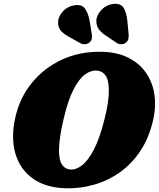

<svg xmlns="http://www.w3.org/2000/svg" viewBox="-20 -992 849 1027"><path d="M521 -715Q602.5 -714 662.2 -685.2Q722 -656.5 758 -606.8Q794 -557 805 -492.2Q816 -427.5 800 -354Q779 -258.5 733 -188Q687 -117.5 623.5 -72Q560 -26.5 485.5 -4.8Q411 17 332.5 15Q226 12.5 157 -36Q88 -84.5 62.8 -169.2Q37.5 -254 62 -364Q85 -467.5 149.2 -547.2Q213.5 -627 309 -672Q404.5 -717 521 -715ZM359 -85Q387 -83.5 418.8 -107.8Q450.5 -132 481.8 -191.2Q513 -250.5 539 -354.5Q552 -405.5 557.5 -445.2Q563 -485 562 -514.5Q561.5 -563.5 545.2 -587.2Q529 -611 501.5 -614Q469 -618 436.2 -594.8Q403.5 -571.5 374.2 -515.2Q345 -459 322 -363Q308.5 -307.5 302.2 -264.8Q296 -222 295.5 -190.5Q295 -135.5 312 -111Q329 -86.5 359 -85ZM661 -882.5 668 -810.5Q669 -796 666.8 -784.2Q664.5 -772.5 652.5 -763Q641.5 -755 627.5 -755.5Q613.5 -756 603.5 -763L546 -801.5Q515 -822.5 504 -842.8Q493 -863 496 -890.5Q501.5 -918.5 526.5 -943Q551.5 -967.5 586.5 -971Q626 -975 641.5 -949.5Q657 -924 661 -882.5ZM459 -882.5 470.5 -812Q473 -798.5 471.5 -786.8Q470 -775 458.5 -765Q448 -756 434 -755.5Q420 -755 409 -761.5L348 -795.5Q315 -814 302 -832.5Q289 -851 291 -878.5Q293.5 -906.5 317.2 -932Q341 -957.5 376 -963.5Q416 -970.5 433.8 -946.8Q451.5 -923 459 -882.5Z"/></svg>

Font: Fraunces 9pt SuperSoft Black
Style: Italic
Weight: 900
Italic angle: -16°
Version: Version 1.000;[0bf87f6ff]